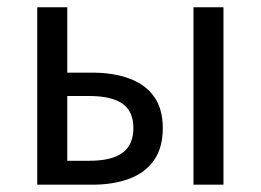

<svg xmlns="http://www.w3.org/2000/svg" viewBox="-20 -506 714 526"><path d="M82 0V-486.1H164.3V-307H232.5Q290.4 -307 334 -291Q377.7 -275 401.8 -241.6Q426 -208.2 426 -154.9Q426 -101.2 401.8 -66.9Q377.7 -32.6 334 -16.3Q290.4 0 232.5 0ZM164.3 -65.5H224Q285.7 -65.5 315.5 -87.3Q345.4 -109.1 345.4 -155.2Q345.4 -201 315.5 -222Q285.7 -243 224 -243H164.3ZM510 0V-486.1H592.2V0Z"/></svg>

Font: Source Sans 3 Variable
Style: Regular
Weight: 200
Designer: Paul D. Hunt
Foundry: Adobe Systems Incorporated
Version: Version 3.026